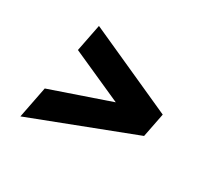

<svg xmlns="http://www.w3.org/2000/svg" viewBox="-108 -754 865 808"><g transform="rotate(30 325.0 -349.5)"><path d="M67 -102 97 -255 385 -354 137 -465 163 -597 582 -408 559 -291Z"/></g></svg>

Font: REM
Style: Bold Italic
Weight: 700
Italic angle: -11°
Designer: Octavio Pardo
Foundry: Ashler Design
Version: Version 1.005;gftools[0.9.28]